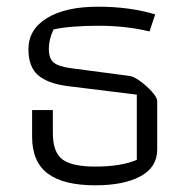

<svg xmlns="http://www.w3.org/2000/svg" viewBox="-20 -544 557 574"><path d="M76 -135V-215H138V-146Q138 -89 166.5 -67.5Q195 -46 265 -46Q341 -46 389 -66V-261L179 -287Q121 -295 93 -320Q65 -345 65 -397Q65 -456 120.5 -490Q176 -524 273 -524Q368 -524 444 -501L427 -450Q357 -467 276 -467Q190 -467 140 -456Q126 -426 126 -398Q126 -369 140.5 -357Q155 -345 193 -340L367 -317Q379 -316 399 -301.5Q419 -287 434.5 -269.5Q450 -252 450 -242V-97Q450 -44 400 -17Q350 10 265 10Q170 10 123 -25Q76 -60 76 -135Z"/></svg>

Font: Athiti
Style: Regular
Weight: 400
Designer: CadsonDemak Team
Foundry: CadsonDemak
Version: Version 1.033